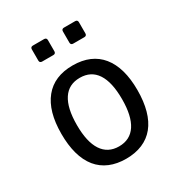

<svg xmlns="http://www.w3.org/2000/svg" viewBox="-180 -884 962 1024"><g transform="rotate(-30 301.0 -372.0)"><path d="M170.4 -659.2H240.2C249.5 -659.2 254.9 -664.6 254.9 -673.8V-743.2C254.9 -752.4 249.5 -757.8 240.2 -757.8H170.4C161.1 -757.8 155.8 -752.4 155.8 -743.2V-673.8C155.8 -664.6 161.1 -659.2 170.4 -659.2ZM361.8 -659.2H431.2C440.4 -659.2 445.8 -664.6 445.8 -673.8V-743.2C445.8 -752.4 440.4 -757.8 431.2 -757.8H361.8C352.5 -757.8 347.2 -752.4 347.2 -743.2V-673.8C347.2 -664.6 352.5 -659.2 361.8 -659.2ZM300.8 14.2C377 14.2 436 -11.2 475.1 -59.1C515.1 -107.9 535.2 -181.2 535.2 -273.9C535.2 -366.2 515.1 -437 475.1 -486.3C436 -534.2 378.4 -560.1 300.8 -560.1C225.1 -560.1 167 -535.6 127 -486.3C86.9 -437 66.9 -366.2 66.9 -273.4C66.9 -183.1 85.9 -109.4 127 -59.1C167 -10.3 226.1 14.2 300.8 14.2ZM300.8 -62C255.4 -62 220.7 -80.1 197.3 -115.7C173.8 -151.4 162.1 -203.6 162.1 -272.9C162.1 -342.8 173.8 -395 197.3 -430.7C220.7 -466.3 255.4 -483.9 300.8 -483.9C346.7 -483.9 381.3 -466.3 404.8 -430.7C428.2 -395 439.9 -342.8 439.9 -272.9C439.9 -203.6 428.2 -151.4 404.8 -115.7C381.3 -80.1 346.7 -62 300.8 -62Z"/></g></svg>

Font: Hack
Style: Regular
Weight: 400
Monospace: yes
Designer: Christopher Simpkins
Foundry: Christopher Simpkins
Version: Version 2.010